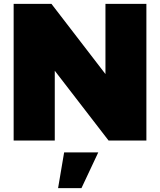

<svg xmlns="http://www.w3.org/2000/svg" viewBox="-20 -721 820 985"><path d="M521 -701H731V0H537L261 -358V0H50V-701H244L521 -341ZM309 61H484L398 244H278Z"/></svg>

Font: Argentum Sans Black
Style: Regular
Weight: 900
Designer: Julieta Ulanovsky (Modified by Cristiano Sobral)
Foundry: Julieta Ulanovsky
Version: Version 1.000; ttfautohint (v1.5.65-e2d9)